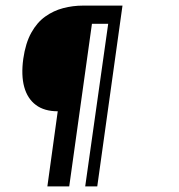

<svg xmlns="http://www.w3.org/2000/svg" viewBox="-20 -605 640 685"><path d="M149 60 186 -208Q138 -208 108 -230.5Q78 -253 66.5 -294.5Q55 -336 63 -395Q71 -451 91.5 -488Q112 -525 141.5 -546Q171 -567 205.5 -576Q240 -585 276 -585H417L327 60H284L366 -520H308L227 60Z"/></svg>

Font: Alumni Sans SemiBold
Style: Italic
Weight: 600
Italic angle: -8°
Version: Version 1.016